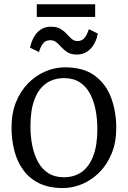

<svg xmlns="http://www.w3.org/2000/svg" viewBox="-20 -894 615 924"><path d="M35.5 -281Q35.5 -349.5 57.2 -403Q79 -456.5 116 -493.8Q153 -531 198.8 -550.5Q244.5 -570 292.5 -570Q382 -570 436.2 -529.8Q490.5 -489.5 515 -423Q539.5 -356.5 539.5 -278Q539.5 -210 517.8 -156.2Q496 -102.5 459 -65.2Q422 -28 376.2 -8.5Q330.5 11 282.5 11Q215.5 11 168.2 -12.2Q121 -35.5 91.8 -76Q62.5 -116.5 49 -169.2Q35.5 -222 35.5 -281ZM287.5 -41Q338 -41 374 -67Q410 -93 429.2 -144.5Q448.5 -196 448.5 -272Q448.5 -321.5 439.8 -366Q431 -410.5 412.2 -444.8Q393.5 -479 363 -498.5Q332.5 -518 288.5 -518Q237.5 -518 201.2 -492Q165 -466 145.8 -414.8Q126.5 -363.5 126.5 -287Q126.5 -237 135.5 -192.5Q144.5 -148 163.5 -113.8Q182.5 -79.5 213.2 -60.2Q244 -41 287.5 -41ZM124.5 -664.5Q134.5 -711.5 160.2 -738.5Q186 -765.5 225 -765.5Q253.5 -765.5 271 -755Q288.5 -744.5 300.8 -731Q313 -717.5 324.8 -707Q336.5 -696.5 353 -696.5Q375 -696.5 387.2 -712Q399.5 -727.5 407.5 -753.5L451 -732.5Q441.5 -685.5 415 -658.5Q388.5 -631.5 349.5 -631.5Q322.5 -631.5 305.5 -642Q288.5 -652.5 276.5 -666Q264.5 -679.5 252 -690Q239.5 -700.5 221.5 -700.5Q199.5 -700.5 187.2 -685Q175 -669.5 167.5 -643.5ZM438 -873.5V-812.5H157V-873.5Z"/></svg>

Font: Merriweather Light
Style: Regular
Weight: 300
Version: Version 2.100